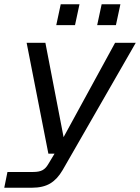

<svg xmlns="http://www.w3.org/2000/svg" viewBox="-25 -731 657 901"><path d="M-5 150 10 76H131Q159 76 174.5 67.5Q190 59 201 40L231 -10H202L100 -530H188L281 -48L254 -52L515 -530H612L269 67Q244 110 210.5 130Q177 150 124 150ZM239 -613 260 -711H348L327 -613ZM431 -613 452 -711H540L519 -613Z"/></svg>

Font: Geist Mono
Style: Italic
Weight: 400
Italic angle: -12°
Monospace: yes
Designer: Basement.studio, Andrés Briganti, Mateo Zaragoza
Foundry: Basement.studio, Vercel, Andrés Briganti, Guido Ferreyra, Mateo Zaragoza
Version: Version 1.500